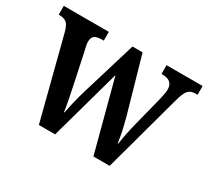

<svg xmlns="http://www.w3.org/2000/svg" viewBox="-113 -713 966 890"><g transform="rotate(30 370.5 -268.0)"><path d="M63 -436Q54 -468 40.5 -478.5Q27 -489 1 -489H-1V-536H240V-489H231Q205 -489 192 -480.5Q179 -472 179 -447Q179 -439 181.5 -427Q184 -415 187 -403L219 -253Q227 -217 235 -175Q243 -133 246 -110H249Q253 -134 262 -171Q271 -208 280 -238L369 -532H423L507 -237Q512 -218 518 -193.5Q524 -169 528 -146.5Q532 -124 534 -109H537Q540 -133 546.5 -165Q553 -197 563 -236L602 -390Q605 -403 607.5 -417.5Q610 -432 610 -440Q610 -489 555 -489H549V-536H742V-489H730Q706 -489 692.5 -474.5Q679 -460 666 -411L554 0H467L367 -378L262 0H175Z"/></g></svg>

Font: Noto Serif Lao Condensed SemiBold
Style: Regular
Weight: 600
Width: 3
Designer: Monotype Design Team
Foundry: Monotype Imaging Inc.
Version: Version 2.003; ttfautohint (v1.8.4.7-5d5b)